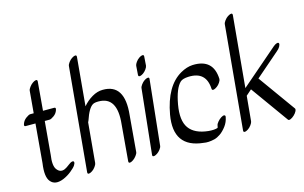

<svg xmlns="http://www.w3.org/2000/svg" viewBox="-104 -1119 2276 1437"><g transform="rotate(-15 1034.5 -400.5)"><path d="M232 28Q163 56 129 14Q97 -23 112 -127L138 -428H62Q47 -428 54 -447Q62 -472 84.5 -488.5Q107 -505 118 -505H145L160 -676Q161 -687 173 -703Q185 -719 198 -728Q211 -737 219 -739Q237 -744 236 -728L217 -505Q261 -505 304 -505Q319 -505 312 -485Q304 -460 281.5 -444Q259 -428 248 -428H210L188 -178Q188 -177 188 -176Q174 -86 201 -56Q226 -25 262 -41Q279 -49 297.5 -64Q316 -79 328.5 -81.5Q341 -84 343 -74.5Q345 -65 335 -49.5Q325 -34 296 -10.5Q267 13 232 28Z M550 -841Q568 -846 567 -830L533 -455Q564 -492 605.5 -516.5Q647 -541 689 -541Q860 -543 835 -306L811 -26Q810 -15 798 1Q786 17 773 26Q760 35 752 37Q734 42 735 26L759 -254Q782 -466 635 -465Q606 -465 592 -457Q557 -437 527 -347Q525 -341 521 -334L493 -26Q492 -15 480 1.5Q468 18 455 26.5Q442 35 434 37Q416 42 417 26L491 -778Q492 -790 504 -806Q516 -822 529 -830.5Q542 -839 550 -841Z M1033 -540Q1051 -544 1049 -529L996 -25Q995 -13 983 2.5Q971 18 958 26.5Q945 35 936 37Q918 41 920 25L973 -478Q974 -489 986 -505Q998 -521 1011 -529.5Q1024 -538 1033 -540ZM1037 -713Q1055 -718 1054 -702L1049 -632Q1048 -621 1036.5 -605Q1025 -589 1012 -580Q999 -571 990 -569Q972 -564 973 -580L978 -650Q979 -661 990.5 -677Q1002 -693 1015 -702Q1028 -711 1037 -713Z M1526 -107Q1519 -68 1496 -37.5Q1473 -7 1448.5 10Q1424 27 1402 33Q1352 45 1317 38Q1085 15 1128 -231Q1166 -444 1292 -516Q1341 -544 1387 -546Q1548 -552 1554 -393Q1554 -383 1543.5 -367Q1533 -351 1520 -341.5Q1507 -332 1498 -329Q1479 -322 1478 -337Q1472 -475 1333 -469Q1289 -467 1271 -451Q1227 -410 1205.5 -289.5Q1184 -169 1226.5 -109Q1269 -49 1375 -38Q1420 -34 1446 -43Q1449 -50 1450.5 -61Q1452 -72 1465 -87.5Q1478 -103 1493.5 -113Q1509 -123 1518.5 -121Q1528 -119 1526 -107Z M1758 -841Q1776 -846 1775 -830L1724 -277L2010 -524Q2025 -537 2038 -540.5Q2051 -544 2054 -535.5Q2057 -527 2048.5 -511.5Q2040 -496 2024 -483L1837 -321L2043 -34Q2048 -27 2041 -12.5Q2034 2 2019 16Q2004 30 1990 35.5Q1976 41 1971 34L1763 -256Q1763 -256 1762 -257L1719 -219L1701 -26Q1700 -15 1688 1.5Q1676 18 1663 26.5Q1650 35 1642 37Q1624 42 1625 26L1699 -778Q1700 -790 1712 -806Q1724 -822 1737 -830.5Q1750 -839 1758 -841Z"/></g></svg>

Font: Kavivanar
Style: Regular
Weight: 400
Designer: Tharique Azeez
Foundry: Tharique Azeez
Version: Version 1.88